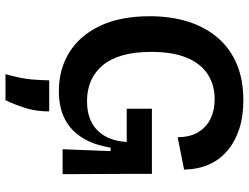

<svg xmlns="http://www.w3.org/2000/svg" viewBox="-126 -588 927 716"><g transform="rotate(90 338.0 -230.5)"><path d="M320 14Q238 14 175 -25.5Q112 -65 76.5 -140.5Q41 -216 41 -325Q41 -403 61 -467Q81 -531 120.5 -577.5Q160 -624 218.5 -649Q277 -674 355 -674Q415 -674 462 -658.5Q509 -643 543 -614Q577 -585 594.5 -544.5Q612 -504 613 -453L492 -429Q492 -476 473 -506.5Q454 -537 422.5 -552Q391 -567 350 -567Q298 -567 258 -541.5Q218 -516 196 -463.5Q174 -411 174 -330Q174 -268 187 -223Q200 -178 224.5 -149Q249 -120 282.5 -105.5Q316 -91 357 -91Q404 -91 436.5 -108Q469 -125 488 -158Q507 -191 510 -239H386V-333H629V-219L630 0H537L544 -179H531Q521 -116 494 -73Q467 -30 424 -8Q381 14 320 14ZM257 213Q274 153 277 112.5Q280 72 280 50H396Q396 100 382.5 141.5Q369 183 354 213Z"/></g></svg>

Font: Bricolage Grotesque 60pt SemiBold
Style: Regular
Weight: 600
Version: Version 1.001;gftools[0.9.33.dev8+g029e19f]